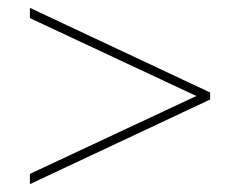

<svg xmlns="http://www.w3.org/2000/svg" viewBox="-20 -606 610 488"><path d="M56 -164 479 -362 56 -560V-586L514 -371V-353L56 -138Z"/></svg>

Font: Noto Sans Hebrew Thin
Style: Regular
Weight: 250
Designer: Monotype Design Team
Foundry: Monotype Imaging Inc.
Version: Version 2.003